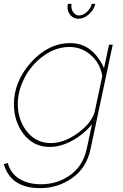

<svg xmlns="http://www.w3.org/2000/svg" viewBox="-42 -750 638 993"><path d="M433 -730H451Q444 -699 418 -676Q392 -653 364 -653Q339 -653 323 -671Q307 -689 307 -715Q307 -720 309 -730H328Q327 -726 327 -719Q327 -699 338.5 -684.5Q350 -670 367 -670Q387 -670 406.5 -687.5Q426 -705 433 -730ZM-22 99 -2 93Q14 149 60 176Q106 203 170 203Q255 203 321 155.5Q387 108 406 22L434 -108Q392 -56 332 -23Q272 10 216 10Q132 10 81 -55.5Q30 -121 30 -211Q30 -329 119 -428Q208 -527 322 -527Q436 -527 496 -398L522 -519H541L426 22Q405 119 331 171Q257 223 166 223Q13 223 -22 99ZM447 -169 487 -356Q477 -421 429 -464Q381 -507 318 -507Q245 -507 182 -460.5Q119 -414 84.5 -346.5Q50 -279 50 -213Q50 -129 97.5 -69.5Q145 -10 221 -10Q289 -10 359.5 -61Q430 -112 447 -169Z"/></svg>

Font: Raleway-v4020 Thin
Style: Italic
Weight: 250
Italic angle: -12°
Designer: Matt McInerney, Pablo Impallari, Rodrigo Fuenzalida
Foundry: Matt McInerney, Pablo Impallari, Rodrigo Fuenzalida
Version: Version 4.020;PS 004.020;hotconv 1.0.88;makeotf.lib2.5.64775